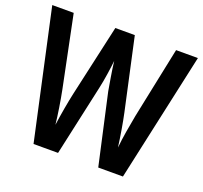

<svg xmlns="http://www.w3.org/2000/svg" viewBox="-123 -857 1060 1001"><g transform="rotate(20 407.0 -357.0)"><path d="M811 -714 655 0H518L431 -391Q426 -420 418.5 -464.5Q411 -509 406 -551Q403 -520 396 -474Q389 -428 381 -392L295 0H159L3 -714H122L203 -319Q212 -274 220 -222.5Q228 -171 232 -133Q238 -178 247 -229Q256 -280 264 -316L353 -714H461L548 -316Q556 -279 564.5 -229Q573 -179 579 -133Q583 -176 591.5 -226.5Q600 -277 608 -319L690 -714Z"/></g></svg>

Font: Noto Sans Devanagari Condensed SemiBold
Style: Regular
Weight: 600
Width: 3
Designer: Jelle Bosma - Monotype Design Team
Foundry: Monotype Imaging Inc.
Version: Version 2.004; ttfautohint (v1.8.4.7-5d5b)